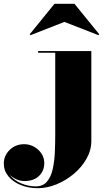

<svg xmlns="http://www.w3.org/2000/svg" viewBox="-184 -728 569 1008"><path d="M154 -613 -23.5 -543.5 -28 -548 102 -708H207L337 -548L332.5 -543.5ZM295.5 -460V11.5Q295.5 60.5 270.2 105.2Q245 150 203.5 184.8Q162 219.5 112.5 239.8Q63 260 14 260Q-34 260 -74.5 243.8Q-115 227.5 -139.5 198.2Q-164 169 -164 131Q-164 89 -133.2 59Q-102.5 29 -57 29Q-29.5 29 -5.5 42.2Q18.5 55.5 33.5 78Q48.5 100.5 48.5 128Q48.5 169.5 20.5 196Q-7.5 222.5 -55 222.5Q-78.5 222.5 -99.2 212.8Q-120 203 -135 188Q-113 217 -74.8 233.8Q-36.5 250.5 3.5 250.5Q41 250.5 62 226.2Q83 202 92.2 162Q101.5 122 103.8 73.8Q106 25.5 106 -22V-451H16V-460Z"/></svg>

Font: Bodoni* 24pt Fatface
Style: Regular
Weight: 900
Version: Version 2.3